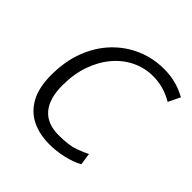

<svg xmlns="http://www.w3.org/2000/svg" viewBox="-188 -862 1032 1032"><g transform="rotate(45 328.0 -346.5)"><path d="M334 15Q259 15 201 -13.5Q143 -42 110.5 -102Q78 -162 78 -256Q78 -360 110 -443.5Q142 -527 198.5 -586Q255 -645 328.5 -676.5Q402 -708 484 -708Q531 -708 572.5 -697.5Q614 -687 656 -664L623 -596Q586 -618 548 -628.5Q510 -639 470 -639Q408 -639 352 -612.5Q296 -586 253 -536Q210 -486 185 -416Q160 -346 160 -259Q160 -159 204 -107Q248 -55 336 -55Q413 -55 456.5 -71Q500 -87 522 -99L532 -31Q492 -9 439.5 3Q387 15 334 15Z"/></g></svg>

Font: Ubuntu Sans
Style: Italic
Weight: 400
Italic angle: -13.5°
Designer: Dalton Maag Ltd
Foundry: Dalton Maag Ltd
Version: Version 1.006